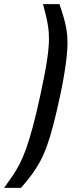

<svg xmlns="http://www.w3.org/2000/svg" viewBox="-98 -763 360 933"><path d="M-78 150Q-55 118 -36 90Q-17 62 -1 30.5Q15 -1 30 -43.5Q45 -86 61.5 -147Q78 -208 97 -296Q120 -401 130 -466.5Q140 -532 140 -575Q140 -609 135.5 -636Q131 -663 125 -688.5Q119 -714 111 -743H191Q203 -708 211.5 -678.5Q220 -649 225 -620Q230 -591 230 -555Q230 -525 226 -488Q222 -451 214.5 -404.5Q207 -358 194 -297Q177 -218 162 -160Q147 -102 131.5 -58Q116 -14 97.5 20.5Q79 55 56 86Q33 117 4 150Z"/></svg>

Font: Saira ExtraCondensed SemiBold
Style: Italic
Weight: 600
Width: 2
Italic angle: -12°
Designer: Hector Gatti with collaboration of the Omnibus-Type team
Foundry: Omnibus-Type
Version: Version 1.101